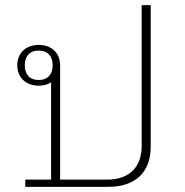

<svg xmlns="http://www.w3.org/2000/svg" viewBox="-20 -724 716 744"><path d="M78 -28V0H400C505 0 564 -57 564 -155V-704H529V-158C529 -76 480 -28 396 -28H213V-471C213 -520 178 -550 130 -550C82 -550 47 -520 47 -471C47 -422 82 -392 130 -392C148 -392 165 -396 178 -405V-28ZM130 -414C94 -414 76 -437 76 -471C76 -505 94 -528 130 -528C166 -528 184 -505 184 -471C184 -437 166 -414 130 -414Z"/></svg>

Font: IBM Plex Thai Looped ExtraLight
Style: Regular
Weight: 200
Designer: Mike Abbink, Paul van der Laan, Pieter van Rosmalen, Ben Mitchell, Mark Frömberg
Foundry: Bold Monday
Version: Version 1.0